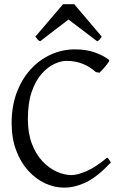

<svg xmlns="http://www.w3.org/2000/svg" viewBox="-20 -860 576 895"><path d="M278.8 14.6Q233.4 14.6 189.9 -5.6Q146.5 -25.9 111.3 -64.7Q76.2 -103.5 55.2 -159.4Q34.2 -215.3 34.2 -286.1Q34.2 -364.3 57.6 -427.5Q81.1 -490.7 122.1 -535.9Q163.1 -581.1 216.6 -605.5Q270 -629.9 330.1 -629.9Q382.3 -629.9 422.4 -615.5Q462.4 -601.1 487.8 -581.1Q491.7 -578.1 483.4 -566.4Q475.1 -554.7 463.4 -541.7Q451.7 -528.8 443.8 -521L426.8 -523.9Q402.3 -546.9 367.9 -561.5Q333.5 -576.2 289.1 -576.2Q264.2 -576.2 233.4 -562Q202.6 -547.9 174.3 -516.1Q146 -484.4 127.9 -432.4Q109.9 -380.4 109.9 -304.2Q109.9 -239.3 128.4 -190.4Q147 -141.6 177.2 -109.1Q207.5 -76.7 243.4 -60.3Q279.3 -43.9 314 -43.9Q340.3 -43.9 382.8 -62Q425.3 -80.1 479 -125Q484.4 -123 489.3 -114.5Q494.1 -106 497.1 -103Q435.1 -36.6 382.3 -11Q329.6 14.6 278.8 14.6ZM167 -667.5Q159.2 -671.4 155.5 -675.8Q151.9 -680.2 145 -689.5L273.9 -840.3H326.2L454.1 -689.5Q448.2 -680.2 444.8 -675.8Q441.4 -671.4 433.1 -667.5L299.3 -769Z"/></svg>

Font: David Libre
Style: Regular
Weight: 400
Designer: Ismar David, J. Victor Gaultney, Annie Olsen and Meir Sadan
Foundry: Monotype Imaging Inc. & SIL International
Version: Version 1.100; ttfautohint (v1.8.4.7-5d5b)